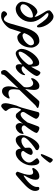

<svg xmlns="http://www.w3.org/2000/svg" viewBox="1279 -2019 1031 3629"><g transform="rotate(90 1794.5 -204.5)"><path d="M139.3 14Q114.6 14 84.8 -2.7Q55 -19.5 33.5 -47.6Q11.9 -75.7 11.9 -108.7Q11.9 -151.4 28.1 -201.1Q44.3 -250.8 72.7 -294.9Q101.1 -338.9 136.5 -367.1Q171.9 -395.4 210.2 -395.4Q219.9 -395.4 236.2 -385.5Q252.6 -375.7 268.6 -364Q284.6 -352.3 291.6 -346.6Q296.4 -343.4 298 -344.2Q299.6 -345 298.6 -350.8Q295.6 -373.5 283.9 -398.8Q272.2 -424.1 257.1 -450.2Q242 -476.4 228.2 -499.8Q208.7 -533 192.2 -557.8Q175.7 -582.7 175.7 -620.7Q175.7 -628.9 186.9 -641.7Q198 -654.5 215.7 -668.3Q233.3 -682.1 253.1 -691.1Q272.9 -700.2 290.3 -700.2Q328.2 -700.2 364.8 -672.7Q401.3 -645.3 431.6 -602.2Q462 -559.1 480.1 -510.8Q498.1 -462.6 498.1 -421.8Q498.1 -405.2 493.8 -396.5Q489.5 -387.8 477.1 -387.8Q471.7 -387.8 465.8 -391.7Q459.8 -395.6 452.7 -406.3Q397.6 -496.1 346.7 -550.6Q295.8 -605.1 244 -605.1Q237.2 -605.1 232.6 -600.8Q228 -596.5 228 -591.3Q228 -583.7 231.9 -575.3Q235.8 -566.9 242.4 -559.2Q289 -509.7 322.9 -462.5Q356.8 -415.3 375.4 -368Q393.9 -320.7 393.9 -270.9Q393.9 -215.6 374.4 -164.3Q354.8 -113.1 319.9 -72.7Q285 -32.4 238.9 -9.2Q192.9 14 139.3 14ZM125.2 -73.2Q158.2 -73.2 191.5 -90.5Q224.8 -107.8 252.2 -137Q279.7 -166.3 296.5 -202.3Q313.4 -238.4 313.4 -275Q313.4 -289.2 307.6 -300.5Q301.8 -311.8 286.8 -311.8Q248.7 -311.8 209 -295.3Q169.2 -278.7 135.7 -251.3Q102.2 -223.9 81.4 -191.3Q60.7 -158.7 60.7 -125.8Q60.7 -100.2 82.5 -86.7Q104.3 -73.2 125.2 -73.2Z M286.2 290Q234.8 290 212.9 273Q191 256.1 191.8 235.5Q193.5 218.3 202.7 205.6Q212 192.9 223.9 185.2Q235.8 177.5 243.9 177.5Q259.5 177.5 270.3 188.4Q281.1 199.3 290.5 210.6Q299.3 221.1 312.8 228.9Q326.3 236.7 340.8 236.7Q366.2 236.7 388.1 202.1Q410.1 167.5 425.3 114.7L498.4 -142.1Q523.4 -230.4 552.2 -287.4Q581 -344.4 613.4 -376.2Q645.9 -408.1 682 -420.5Q718 -432.9 758.5 -432.9Q784 -432.9 806.1 -417.9Q828.2 -402.9 844.7 -380Q861.2 -357 870.5 -331.7Q879.8 -306.3 879.8 -284.6Q879.8 -208.6 853.5 -147.8Q827.2 -87.1 781.7 -51.6Q736.2 -16.2 676.7 -16.2Q661.7 -16.2 644 -28Q626.2 -39.9 608.9 -59.3Q591.5 -78.6 578 -101.9L599.4 -152.9Q606.7 -143.1 613.8 -134.1Q620.9 -125.1 629 -119.7Q637 -114.2 645.8 -114.2Q678.8 -114.2 712.2 -130.2Q745.7 -146.2 774 -171Q802.3 -195.9 819.8 -223.1Q837.3 -250.2 837.3 -271.7Q837.3 -284.4 832.2 -297.7Q827.1 -311.1 817.4 -320.8Q807.8 -330.5 793.4 -330.5Q750.9 -332.1 714.2 -306.4Q677.5 -280.7 650.7 -240.9Q624 -201.1 609.2 -158.2L522.2 113Q515.2 135.8 491.3 166.1Q467.4 196.5 433.5 224.8Q399.5 253.1 361 271.5Q322.5 290 286.2 290Z M988.7 14.2Q963.5 14.2 944.4 -3.7Q925.4 -21.6 914.4 -46.6Q903.4 -71.7 903.4 -93.1Q903.4 -132.3 919.2 -178Q935 -223.6 962.1 -268.1Q989.1 -312.6 1023.8 -349.3Q1058.5 -386 1096.2 -408.2Q1134 -430.3 1170.3 -430.3Q1200.5 -430.3 1215.3 -410.8Q1230 -391.2 1235.1 -359.2Q1240.3 -327.2 1238.6 -288.1Q1238.6 -283.5 1241.4 -282.2Q1244.1 -281 1247.5 -287.3Q1270.5 -323.6 1289.6 -361.1Q1308.6 -398.6 1320.8 -423.2Q1328.2 -435.7 1336.8 -444.3Q1345.4 -452.9 1352.9 -452.9Q1365.2 -452.9 1379.7 -442.5Q1394.1 -432.1 1405.2 -416.6Q1416.2 -401.1 1416.2 -385.6Q1416.2 -382 1415.7 -378.8Q1415.2 -375.5 1414.2 -372.5Q1409.4 -352.6 1383.3 -312.4Q1357.1 -272.3 1317.3 -223.9Q1277.5 -175.6 1230.2 -128.3Q1235.3 -109.5 1248 -103.1Q1260.8 -96.7 1275.1 -96.7Q1297.5 -96.7 1323.3 -108.3Q1349 -120 1367.4 -140.3Q1376.5 -150.4 1381.9 -157Q1387.4 -163.5 1388.7 -163.5Q1393.6 -163.5 1397 -160.8Q1400.5 -158.2 1400.5 -152.9Q1400.5 -130 1385.8 -101.3Q1371.1 -72.7 1347.6 -46.5Q1324.1 -20.4 1297 -3.2Q1269.9 14 1245.9 14Q1221.4 14 1208 -2.9Q1194.5 -19.8 1193.7 -51.7Q1192.9 -64.6 1194.6 -78.6Q1196.2 -92.6 1199.4 -108.1Q1167.9 -78.2 1128.7 -49.9Q1089.5 -21.7 1052.2 -3.8Q1014.9 14.2 988.7 14.2ZM979.6 -40Q1003.9 -40 1035.8 -59Q1067.7 -78 1101.6 -108.9Q1135.4 -139.8 1164.8 -175.3Q1175.6 -189 1185.8 -202.7Q1196.1 -216.4 1203.7 -230.4Q1206.1 -270 1195.2 -290.6Q1184.3 -311.2 1158.7 -311.2Q1139.8 -311.2 1114.1 -291.9Q1088.4 -272.7 1060.8 -243Q1033.1 -213.2 1009.3 -179.6Q985.4 -146.1 970.8 -115.9Q956.1 -85.8 956.1 -67.2Q956.1 -54.5 962.4 -47.2Q968.8 -40 979.6 -40Z M1342.8 291Q1331.4 291 1322.6 281.4Q1313.7 271.7 1308.4 258.2Q1303.1 244.6 1303.1 233.4Q1303.1 217.8 1310.8 200Q1318.4 182.1 1341 159L1610.8 -125.6Q1624.3 -140.1 1627.6 -155.5Q1630.9 -171 1630.9 -190.7Q1630.9 -253.5 1608.9 -284.7Q1586.9 -316 1553.7 -316Q1522.4 -316 1488.2 -289.2Q1481.4 -284.2 1477.5 -280.3Q1473.6 -276.4 1468.3 -276.4Q1456.5 -276.4 1457.4 -295.9Q1458.1 -312.8 1470.7 -335.6Q1483.2 -358.5 1503.6 -380.9Q1524 -403.3 1549.4 -418.1Q1574.7 -432.9 1601 -432.9Q1646.4 -432.9 1663.3 -404.6Q1680.2 -376.2 1680.3 -331.7Q1680.5 -304 1674.8 -257.6Q1669.1 -211.3 1661.2 -164.6L1852.6 -388.7Q1876.9 -417.4 1887.9 -425.1Q1898.8 -432.9 1908.5 -432.9Q1914 -432.9 1932.1 -431.5Q1950.1 -430 1971 -426.2Q1991.8 -422.4 2006.7 -416.3Q2021.6 -410.1 2021.6 -399.7Q2021.6 -390.2 2001.7 -379.8Q1981.8 -369.5 1962 -349.4L1684.8 -62.5Q1678.5 -56.8 1676.8 -50.2Q1675 -43.6 1673.2 -31.8Q1670 -6.9 1668.4 14.9Q1666.7 36.8 1666.9 55.4Q1667.1 94.5 1676.3 115.4Q1685.6 136.3 1703.4 144Q1721.3 151.6 1746.9 151.6Q1763.3 151.6 1779.9 146.7Q1796.5 141.7 1809.6 135.6Q1817.1 132.5 1821.9 130.7Q1826.6 128.9 1829.4 128.9Q1834.2 128.9 1838.5 131.4Q1842.7 134 1842.1 143.5Q1840 156.6 1828.6 178Q1817.2 199.4 1799 221.2Q1780.7 243 1757.1 257.8Q1733.4 272.7 1705.8 272.7Q1656.2 272.9 1633.9 236.7Q1611.6 200.5 1611.8 145Q1612 103.7 1622 57.7Q1631.9 11.7 1646.4 -29.3H1641.9L1430.2 195.4Q1407.7 218.2 1397.9 236.1Q1388.1 254.1 1388.6 271.7Q1388.8 278.4 1380 282.7Q1371.2 287 1360 289Q1348.8 291 1342.8 291Z M1984.7 288.3Q1964.8 288.3 1952.9 276Q1940.9 263.8 1935.8 246.1Q1930.7 228.5 1930.7 212.7Q1930.7 185.4 1937.3 150.3Q1944 115.3 1954.6 76.1Q1965.2 37 1976.2 0Q1981.2 -13 1993.2 -40.5Q2005.2 -68 2012.2 -92Q2015.2 -102 2023.2 -130.3Q2031.2 -158.6 2041.6 -197.3Q2052.1 -235.9 2063.1 -276.5Q2074.1 -317 2083.6 -352.4Q2093.1 -387.8 2098.2 -408.9Q2102.2 -420.7 2113.1 -426.8Q2123.9 -432.9 2136.4 -432.9Q2161.6 -432.9 2183 -421.2Q2204.5 -409.6 2216.4 -393.9Q2228.2 -378.2 2225 -365.6Q2222.5 -354.7 2210.3 -331.3Q2198.1 -308 2180.1 -277.5Q2162 -247 2142.3 -215Q2122.5 -183.1 2105 -155.7Q2100.7 -145.2 2098 -136.9Q2095.4 -128.6 2095.4 -124.7Q2095.4 -109.9 2107.6 -93.7Q2119.8 -77.4 2141.7 -78.2Q2167.8 -79.9 2193.4 -97.9Q2219 -115.8 2244.3 -144.6Q2269.6 -173.3 2293.3 -206.3Q2311.7 -257.4 2327.7 -301.6Q2343.7 -345.8 2363.8 -397.9Q2371.1 -418.2 2379.9 -425.5Q2388.7 -432.9 2400.4 -432.9Q2416.7 -432.9 2438.8 -424Q2460.9 -415.2 2477.2 -402.3Q2493.5 -389.3 2493 -375.7Q2492.1 -365.8 2480.3 -342.8Q2468.4 -319.8 2448.8 -288.6Q2429.1 -257.4 2404.9 -223.6Q2380.7 -189.8 2354.2 -158.3Q2345.2 -130.3 2362.6 -114.2Q2380.1 -98.1 2412.4 -98.1Q2430.6 -98.1 2449.7 -107.1Q2468.8 -116.1 2483.8 -125.4Q2498.8 -134.7 2502 -134.7Q2506.8 -134.7 2509.4 -131.4Q2512 -128 2511.6 -123.2Q2509.1 -81.5 2486.6 -50.4Q2464.1 -19.3 2433.3 -2.2Q2402.6 14.8 2373 14.8Q2353 14.8 2336.1 2Q2319.2 -10.7 2310.9 -33.1Q2302.6 -55.4 2306.9 -83.8Q2308.7 -92.7 2311.6 -101.9Q2314.5 -111 2318.6 -119.9L2315.8 -120.7Q2311.8 -114.7 2296.3 -93.4Q2280.8 -72.1 2259.9 -47.8Q2239 -23.5 2216.6 -5.1Q2194.2 13.2 2175.2 13.2Q2140.4 13.2 2123.5 -5.5Q2106.5 -24.2 2088.3 -48.5Q2084.9 -52.5 2078.8 -61.4Q2072.7 -70.4 2066.6 -78.2Q2060.5 -86 2056.5 -86Q2049.8 -86 2045 -79.5Q2040.1 -73 2035.1 -58.7Q2031.7 -49.6 2027.2 -31.1Q2022.7 -12.6 2019.7 9.4Q2016.8 31.4 2016.8 52Q2016.8 79.6 2025.7 108.2Q2034.6 136.9 2049.1 156.9Q2059.6 171 2068.2 181.8Q2076.7 192.7 2076.7 203.4Q2076.7 212.2 2066.1 226.1Q2055.4 240 2040.1 254.3Q2024.7 268.5 2009.4 278.4Q1994.1 288.3 1984.7 288.3Z M2618.9 14Q2591.6 14 2572.9 -3.6Q2554.1 -21.2 2543.9 -49Q2533.7 -76.7 2533.7 -106.6Q2533.7 -138.6 2546.9 -181.4Q2560.1 -224.2 2582.4 -268.1Q2604.8 -312 2633.1 -349.5Q2661.3 -386.9 2692.7 -409.9Q2724 -432.9 2754.4 -432.9Q2763.3 -432.9 2778.4 -427.3Q2793.5 -421.8 2805.7 -412.8Q2817.9 -403.8 2817.9 -394.8Q2817.9 -384.6 2816.2 -376.9Q2814.5 -369.3 2808.3 -365.4Q2787 -353.6 2757.2 -332.2Q2727.4 -310.8 2695.9 -284.8Q2664.3 -258.9 2637.1 -231.5Q2609.9 -204.2 2592.9 -179.6Q2575.8 -155.1 2575.8 -137Q2575.8 -115 2595.1 -104Q2614.3 -93 2638.5 -93Q2676.6 -93 2714.1 -113.4Q2751.6 -133.9 2775.2 -161.8Q2774.8 -182 2772.4 -202.4Q2770.1 -222.7 2770.8 -242Q2771.5 -258.3 2785.1 -273.3Q2798.6 -288.2 2820.2 -297.6Q2841.8 -306.9 2865.6 -306.9Q2883.4 -306.9 2897.5 -293.4Q2911.7 -280 2907.6 -264.4Q2903.5 -247.1 2891.1 -223Q2878.8 -198.9 2863.2 -174.9Q2847.6 -150.9 2832.6 -132.1Q2831.6 -114.1 2845.5 -101.2Q2859.5 -88.4 2893.4 -88.4Q2919.8 -88.4 2947.8 -101.4Q2975.8 -114.5 2999.6 -136.3Q3023.4 -158.1 3037.9 -184.9Q3052.3 -211.7 3052.3 -238.3Q3052.3 -272 3033.5 -298.3Q3014.7 -324.7 2993.8 -351.3Q2986.3 -362.4 2979.4 -370.6Q2972.6 -378.8 2972.6 -390.8Q2972.6 -398.5 2985.1 -408.2Q2997.7 -417.9 3012.7 -425.4Q3027.6 -432.9 3034.3 -432.9Q3071.7 -432.9 3089.3 -392.3Q3106.8 -351.8 3106.8 -286.5Q3106.8 -231.4 3086.6 -178.1Q3066.4 -124.9 3032 -81.2Q2997.7 -37.5 2955.7 -11.8Q2913.7 14 2870.8 14Q2837.9 14 2820.2 -3.3Q2802.5 -20.6 2796.2 -42.4Q2789.8 -64.1 2790.1 -76.1Q2790.3 -81.7 2786.9 -81.8Q2783.5 -81.9 2777 -76.3Q2765.6 -66.5 2742.9 -44.6Q2720.1 -22.8 2688.7 -4.4Q2657.3 14 2618.9 14ZM2904.2 -460.6Q2896.2 -460.6 2893.9 -466.2Q2891.5 -471.7 2892.5 -478.2Q2894 -486.7 2903.9 -511.5Q2913.9 -536.2 2927.5 -566.8Q2941.1 -597.4 2954.2 -624.7Q2967.2 -652 2974.9 -664.8Q2982.3 -676.5 2987.2 -681.1Q2992.1 -685.7 3003.2 -685.7Q3014.7 -685.7 3027.1 -675.2Q3039.5 -664.7 3048.2 -652.1Q3056.9 -639.5 3056.9 -632.3Q3056.9 -627 3043.5 -608Q3030.1 -588.9 3010.3 -563.8Q2990.5 -538.7 2970.8 -515.9Q2951.2 -493.2 2937.9 -479.7Q2931.3 -473.1 2922 -466.9Q2912.7 -460.6 2904.2 -460.6Z M3259.4 14Q3253.9 14 3245.1 7.5Q3236.2 1.1 3230.2 -8.2Q3224.2 -17.5 3226.2 -25.3Q3229.7 -38.8 3234.5 -50Q3239.3 -61.3 3244.8 -76.6Q3271.4 -146.7 3280.7 -200.4Q3290 -254.1 3279.7 -284.8Q3269.3 -315.5 3236.3 -315.5Q3223.3 -315.5 3209.8 -311.1Q3196.4 -306.6 3186.4 -302.2Q3176.4 -297.7 3171.5 -297.7Q3164.9 -297.7 3158.2 -305.6Q3151.4 -313.4 3156.3 -324.5Q3166.2 -349 3188.5 -374Q3210.7 -399 3243.2 -416Q3275.6 -432.9 3315.2 -432.9Q3341.2 -432.9 3359.5 -416Q3377.8 -399 3377.8 -359.5Q3377.8 -314.9 3356.8 -265.5Q3335.8 -216.2 3297.2 -148.3Q3296.2 -145.1 3295.7 -141Q3295.1 -136.9 3299.1 -136.9Q3302.1 -136.9 3305.9 -138.1Q3309.7 -139.3 3318.9 -145.1Q3372.3 -179.8 3409 -212.9Q3445.7 -246 3468.4 -276.3Q3491.1 -306.7 3502 -333Q3512.9 -359.4 3513.7 -380.2Q3513.7 -388.7 3513.3 -396Q3513 -403.4 3513 -408.2Q3513 -417.5 3519.9 -424.9Q3526.7 -432.2 3541.1 -432.2Q3565.5 -432.2 3577.3 -407.5Q3589 -382.8 3589 -354.2Q3589 -322.7 3576.6 -293.1Q3564.1 -263.4 3541.5 -233Q3518.9 -202.5 3487.1 -171.1Q3455.3 -139.7 3416.8 -105Q3378.3 -70.2 3334.4 -31.4Q3309.4 -9.9 3293.4 2Q3277.4 14 3259.4 14Z"/></g></svg>

Font: EB Garamond
Style: Italic
Weight: 400
Italic angle: -17.2°
Designer: Georg Duffner and Octavio Pardo
Foundry: Georg Duffner
Version: Version 1.001